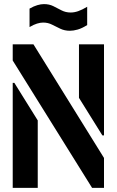

<svg xmlns="http://www.w3.org/2000/svg" viewBox="-20 -916 569 936"><path d="M321 -766Q295 -766 274 -776Q253 -786 233.5 -796Q214 -806 190 -806Q177 -806 160.5 -801Q144 -796 124 -784V-874Q145 -886 162.5 -891Q180 -896 194 -896Q220 -896 240 -886Q260 -876 280 -865.5Q300 -855 325 -855Q342 -855 361 -861.5Q380 -868 405 -883V-794Q380 -778 359 -772Q338 -766 321 -766ZM429 0 42 -621V-700H143L487 -146V0ZM42 0V-512H50L164 -329V0ZM479 -256 365 -439V-700H487V-256Z"/></svg>

Font: Stick No Bills ExtraLight
Style: Bold
Weight: 700
Version: Version 2.000